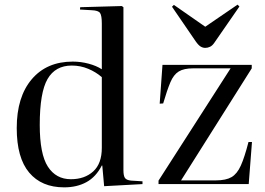

<svg xmlns="http://www.w3.org/2000/svg" viewBox="-20 -792 1139 826"><path d="M256 14Q159 14 105.5 -49.5Q52 -113 52 -241Q52 -375 116.5 -451Q181 -527 293 -527Q328 -527 361.5 -518Q395 -509 418 -494V-691Q418 -725 410.5 -736Q403 -747 375 -748L324 -751L325 -761L504 -766L511 -761V-60Q511 -36 517.5 -26.5Q524 -17 544 -15L593 -12V0L428 9L420 -80H418Q393 -31 352 -8.5Q311 14 256 14ZM285 -21Q344 -21 381 -54.5Q418 -88 418 -156V-460Q393 -482 359.5 -496Q326 -510 289 -510Q218 -510 184.5 -452Q151 -394 151 -255Q151 -129 186 -75Q221 -21 285 -21ZM662 0V-15L972 -498H811Q771 -498 749 -484.5Q727 -471 713 -438Q699 -405 682 -347L667 -346L679 -513H1063V-498L759 -16H909Q952 -16 976 -30Q1000 -44 1016 -79.5Q1032 -115 1049 -181H1064L1050 0ZM863 -586Q853 -586 843.5 -591.5Q834 -597 822 -614L720 -763L728 -771L863 -677L1002 -772L1010 -764L902 -608Q894 -596 884 -591Q874 -586 863 -586Z"/></svg>

Font: Display Regular
Style: Regular
Weight: 400
Designer: Latin by Veronika Burian and Jose Scaglione. Greek by Irene Vlachou. Cyrillic by Vera Evstafieva.
Foundry: TypeTogether
Version: Version 3.002